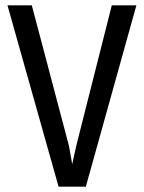

<svg xmlns="http://www.w3.org/2000/svg" viewBox="-20 -714 540 718"><path d="M250 -100 265 -168 398 -694H490L301 -16H199L8 -694H99L238 -168Z"/></svg>

Font: D2Coding
Style: Regular
Weight: 400
Monospace: yes
Designer: Yong-Rak Park; Jeong-Hwan Yoon; Sang-Min Lee;
Foundry: NHN Corporation
Version: Version 1.3.2; Build 20180524